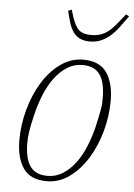

<svg xmlns="http://www.w3.org/2000/svg" viewBox="-53 -770 575 822"><g transform="rotate(5 234.5 -358.5)"><path d="M180 -11Q216 -11 246 -30Q276 -49 299.5 -80.5Q323 -112 340 -153.5Q357 -195 368 -241Q374 -266 377.5 -284Q381 -302 383.5 -316Q386 -330 386.5 -341.5Q387 -353 387 -364Q387 -394 382 -418.5Q377 -443 366 -460.5Q355 -478 336 -487.5Q317 -497 289 -497Q253 -497 223 -478Q193 -459 169.5 -427.5Q146 -396 129 -354.5Q112 -313 101 -267Q89 -217 85.5 -191.5Q82 -166 82 -144Q82 -114 87 -89.5Q92 -65 103 -47.5Q114 -30 133 -20.5Q152 -11 180 -11ZM179 12Q108 12 77.5 -33Q47 -78 47 -153Q47 -219 65 -284.5Q83 -350 115 -402.5Q147 -455 192 -487.5Q237 -520 290 -520Q361 -520 391.5 -475Q422 -430 422 -355Q422 -289 404 -223.5Q386 -158 353.5 -105.5Q321 -53 276.5 -20.5Q232 12 179 12ZM310 -600Q284 -600 266.5 -609Q249 -618 238 -634.5Q227 -651 220 -673.5Q213 -696 207 -723L222 -729L231 -699Q245 -657 262.5 -642.5Q280 -628 314 -628Q348 -628 374 -643Q400 -658 432 -700L455 -729L469 -722Q450 -695 433 -672.5Q416 -650 397.5 -634Q379 -618 358 -609Q337 -600 310 -600Z"/></g></svg>

Font: IBM Plex Serif ExtraLight
Style: Italic
Weight: 200
Italic angle: -14°
Designer: Mike Abbink, Paul van der Laan, Pieter van Rosmalen
Foundry: Bold Monday
Version: Version 2.5